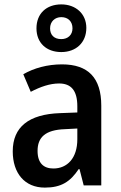

<svg xmlns="http://www.w3.org/2000/svg" viewBox="-20 -844 550 874"><path d="M259 -607C326 -607 373 -650 373 -717C373 -782 324 -824 259 -824C191 -824 146 -782 146 -715C146 -649 191 -607 259 -607ZM259 -666C226 -666 208 -685 208 -715C208 -746 230 -766 259 -766C290 -766 310 -746 310 -715C310 -685 289 -666 259 -666ZM262 -551C196 -551 134 -534 86 -506L120 -426C164 -449 207 -464 249 -464C303 -464 332 -433 332 -360V-332L253 -329C111 -324 38 -266 38 -155C38 -56 92 10 184 10C259 10 300 -17 338 -74H342L361 0H441V-363C441 -489 382 -551 262 -551ZM332 -259V-210C332 -124 286 -77 223 -77C179 -77 151 -101 151 -157C151 -218 185 -253 276 -256Z"/></svg>

Font: Noto Sans UI SemiCondensed Medium
Style: Regular
Weight: 500
Width: 4
Designer: Monotype Design Team
Foundry: Monotype Imaging Inc.
Version: Version 1.901